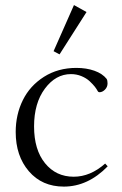

<svg xmlns="http://www.w3.org/2000/svg" viewBox="-20 -708 470 740"><path d="M209.5 -498.5 186.5 -510.7 265.1 -688.5 313.5 -661.6ZM226.1 11.2Q142.1 11.2 91.3 -47.9Q40.5 -106.9 40.5 -199.2Q40.5 -266.1 67.9 -321.8Q95.2 -377.4 149.4 -411.9Q203.6 -446.3 274.4 -446.3Q313 -446.3 344 -435.3Q375 -424.3 391.1 -403.8Q394.5 -397.9 394.5 -386.7Q394.5 -372.6 384.5 -362.5Q374.5 -352.5 363.3 -352.5Q358.9 -352.5 356.9 -356.4Q352.5 -364.7 345.5 -373.8Q338.4 -382.8 325.7 -394.8Q313 -406.7 293.9 -414.6Q274.9 -422.4 253.4 -422.4Q194.8 -422.4 153.1 -366.5Q111.3 -310.5 111.3 -220.7Q111.3 -130.9 153.6 -78.9Q195.8 -26.9 264.2 -26.9Q328.1 -26.9 385.3 -77.6L395 -66.9Q318.8 11.2 226.1 11.2Z"/></svg>

Font: Elstob Light
Style: Regular
Weight: 300
Designer: Peter S. Baker
Version: Version 1.015